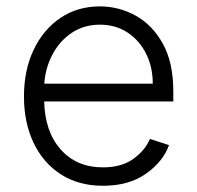

<svg xmlns="http://www.w3.org/2000/svg" viewBox="-20 -573 621 604"><path d="M304 11.4Q227.6 11.4 171.9 -24.3Q116.1 -60 85.8 -123.4Q55.4 -186.8 55.4 -269.5Q55.4 -352.3 85.8 -416.2Q116.1 -480.1 169.9 -516.5Q223.7 -552.9 294.4 -552.9Q353.7 -552.9 406.4 -524Q459.2 -495 492.2 -435.7Q525.2 -376.4 525.2 -285.2V-253.9H119Q121.1 -159.4 170.8 -103Q220.5 -46.5 304 -46.5Q362.2 -46.5 399.1 -73Q436.1 -99.4 451.7 -136L511.7 -116.5Q493.3 -65 439.6 -26.8Q386 11.4 304 11.4ZM119.3 -309.7H460.6Q460.6 -362.2 439.5 -404.3Q418.3 -446.4 380.9 -470.9Q343.4 -495.4 294.4 -495.4Q244.7 -495.4 206.5 -470.2Q168.3 -445 145.6 -402.7Q122.9 -360.4 119.3 -309.7Z"/></svg>

Font: Inter UI Light
Style: Regular
Weight: 300
Designer: Rasmus Andersson
Foundry: rsms
Version: 3.2;8d6f07862